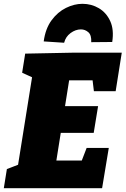

<svg xmlns="http://www.w3.org/2000/svg" viewBox="-32 -986 658 1006"><path d="M422 -211H538L503 0H-12L4 -100L84 -131L60 -106L139 -600L158 -571L84 -605L100 -705L350 -710H606L574 -508H460L450 -591L479 -565H301L335 -595L304 -400L283 -430H482L459 -290H258L292 -325L257 -105L238 -145H427L385 -115ZM400 -966Q447 -966 486 -943Q525 -920 545.5 -875.5Q566 -831 556 -766L446 -765Q448 -802 431 -817Q414 -832 392 -832Q364 -832 338 -813Q312 -794 304 -762L197 -769Q206 -836 238 -879.5Q270 -923 313.5 -944.5Q357 -966 400 -966Z"/></svg>

Font: Bitter Thin Black
Style: Italic
Weight: 900
Italic angle: -9°
Version: Version 3.020